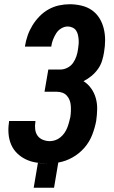

<svg xmlns="http://www.w3.org/2000/svg" viewBox="-20 -763 540 906"><path d="M139 123 159 5Q170 7 180.5 7.5Q191 8 202 8H204Q177 8 151 4Q125 0 102 -11Q79 -22 61 -39.5Q43 -57 33 -80Q23 -103 20.5 -129.5Q18 -156 22 -183L23 -192H147V-188Q144 -170 146 -153Q148 -136 157 -123Q166 -110 182 -103.5Q198 -97 215 -97Q228 -97 241 -101.5Q254 -106 265 -115Q276 -124 284 -135.5Q292 -147 297 -159.5Q302 -172 305.5 -185Q309 -198 312 -211Q314 -225 314.5 -238.5Q315 -252 314 -265Q313 -278 308.5 -290Q304 -302 295.5 -311.5Q287 -321 274.5 -325.5Q262 -330 248 -330H190L208 -435H266Q282 -435 298.5 -443.5Q315 -452 325 -466.5Q335 -481 340.5 -497.5Q346 -514 348 -530Q350 -542 351 -554Q352 -566 351 -577.5Q350 -589 347.5 -599.5Q345 -610 339 -619Q333 -628 322 -633Q311 -638 300 -638Q284 -638 269 -629Q254 -620 245 -605.5Q236 -591 230 -575.5Q224 -560 222 -544V-543H98V-546Q102 -571 110.5 -595.5Q119 -620 133 -643Q147 -666 166.5 -686Q186 -706 209.5 -719Q233 -732 258.5 -737.5Q284 -743 309 -743Q337 -743 364.5 -736.5Q392 -730 413.5 -715Q435 -700 449 -677.5Q463 -655 469.5 -628.5Q476 -602 476 -574Q476 -546 471 -517Q468 -497 461.5 -476Q455 -455 442 -437Q429 -419 411.5 -404.5Q394 -390 374 -380Q395 -367 410 -346Q425 -325 432 -300Q439 -275 438.5 -248Q438 -221 434 -193Q428 -160 415 -126.5Q402 -93 378 -65.5Q354 -38 322 -20Q290 -2 255 4L235 123Z"/></svg>

Font: Iosevka Term Curly XBd Obl
Style: Regular
Weight: 800
Italic angle: -9°
Designer: Belleve Invis
Foundry: Belleve Invis
Version: Version 32.3.0